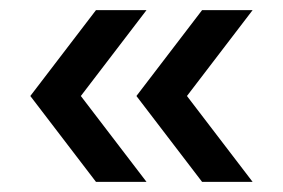

<svg xmlns="http://www.w3.org/2000/svg" viewBox="-20 -470 560 380"><path d="M170 -110 40 -280 170 -450H270L140 -280L270 -110ZM380 -450H480L350 -280L480 -110H380L250 -280Z"/></svg>

Font: Raigarh
Style: Bold
Weight: 700
Designer: jaikishan Patel
Foundry: MagicType
Version: Version 1.000